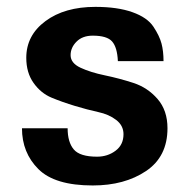

<svg xmlns="http://www.w3.org/2000/svg" viewBox="-20 -534 560 567"><path d="M474.6 -155.3Q474.6 -71.3 411.1 -28.8Q347.7 13.7 253.9 13.7Q141.6 13.7 93.3 -34.7Q44.9 -83 44.9 -155.3H179.7Q179.7 -114.3 197.8 -92.8Q215.8 -71.3 266.6 -71.3Q297.9 -71.3 321.3 -88.9Q344.7 -106.4 344.7 -137.7Q344.7 -163.1 323.2 -179.7Q301.8 -196.3 270 -203.1Q238.3 -210 201.2 -221.2Q164.1 -232.4 132.3 -245.6Q100.6 -258.8 79.1 -289.1Q57.6 -319.3 57.6 -363.3Q57.6 -429.7 114.3 -471.7Q170.9 -513.7 261.7 -513.7Q327.1 -513.7 371.1 -498Q415 -482.4 433.1 -455.1Q451.2 -427.7 457 -405.3Q462.9 -382.8 462.9 -353.5H328.1Q326.2 -394.5 311 -411.6Q295.9 -428.7 253.9 -428.7Q223.6 -428.7 206.1 -411.1Q188.5 -393.6 188.5 -371.1Q188.5 -347.7 217.8 -334Q247.1 -320.3 289.6 -311.5Q332 -302.7 374 -289.1Q416 -275.4 445.3 -241.7Q474.6 -208 474.6 -155.3Z"/></svg>

Font: FreeUniversal
Style: Bold
Weight: 700
Version: Version 1.001